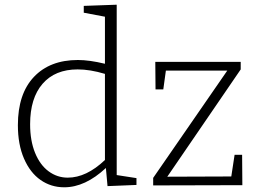

<svg xmlns="http://www.w3.org/2000/svg" viewBox="-20 -788 1097 816"><path d="M476 -44 560 -31V-2L437 3L430 -74Q342 8 253 8Q197 8 152.5 -23Q108 -54 82 -114Q56 -174 56 -256Q56 -389 124 -461Q192 -533 311 -533Q360 -533 426 -517V-717L336 -734V-763L476 -768ZM268 -33Q347 -33 426 -108V-474Q363 -493 310 -493Q214 -493 161 -432Q108 -371 108 -260Q108 -190 129 -138.5Q150 -87 186.5 -60Q223 -33 268 -33ZM977 -130H1009L1010 -1L631 0V-32L946 -488H685L674 -408H641L640 -525H1003V-493L691 -37L963 -38Z"/></svg>

Font: Bitter Pro Light
Style: Regular
Weight: 300
Designer: Sol Matas, and Bitter project Authors
Foundry: Sol Matas
Version: Version 1.010